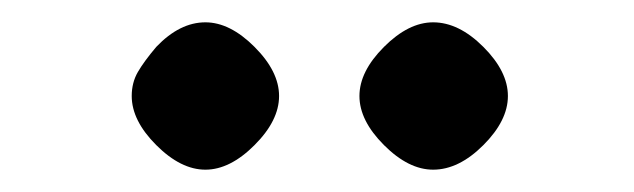

<svg xmlns="http://www.w3.org/2000/svg" viewBox="-20 -671 568 172"><path d="M164 -651Q186 -651 208 -629Q230 -607 230 -585Q230 -563 208 -541Q186 -519 164 -519Q142 -519 120 -541Q98 -563 98 -585Q98 -597 103.5 -606.5Q109 -616 120 -629Q141 -651 164 -651ZM368 -651Q391 -651 413 -629Q435 -607 435 -585Q435 -563 413 -541Q391 -519 368 -519Q346 -519 324 -541Q302 -563 302 -585Q302 -607 324 -629Q346 -651 368 -651Z"/></svg>

Font: Young Serif
Style: Regular
Weight: 400
Designer: Bastien Sozeau
Foundry: NBR — Bastien Sozeau
Version: Version 3.004; ttfautohint (v1.8.4.7-5d5b);gftools[0.9.33]